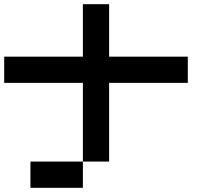

<svg xmlns="http://www.w3.org/2000/svg" viewBox="-20 -895 1040 915"><path d="M0 -500V-625H375V-875H500V-625H875V-500H500V-125H375V-500ZM125 0V-125H375V0Z"/></svg>

Font: GalmuriMono7 Regular
Style: Regular
Weight: 400
Designer: Lee Minseo (quiple)
Version: Version 2.399;hotconv 1.1.1;makeotfexe 2.6.0 DEVELOPMENT